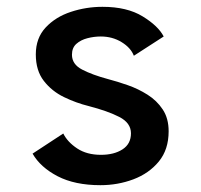

<svg xmlns="http://www.w3.org/2000/svg" viewBox="-20 -532 590 563"><path d="M274.5 11Q199.5 11 149 -15.2Q98.5 -41.5 75.5 -81.5L165.5 -140.5Q178 -115.5 206.2 -96.8Q234.5 -78 276 -78Q314.5 -78 339.2 -94Q364 -110 364 -141Q364 -171.5 330 -189Q296 -206.5 240 -221Q203.5 -230 167.8 -247.2Q132 -264.5 108.5 -294.8Q85 -325 85 -372.5Q85 -420.5 114 -451.5Q143 -482.5 187.8 -497.2Q232.5 -512 280.5 -512Q352.5 -512 398.2 -484Q444 -456 460 -425L372.5 -368.5Q363.5 -392 336.5 -408.5Q309.5 -425 275.5 -425Q256 -425 236.5 -420Q217 -415 204 -403.5Q191 -392 191 -371.5Q191 -343.5 220.8 -328Q250.5 -312.5 297 -300Q324 -293 354.8 -282.2Q385.5 -271.5 412.8 -254.2Q440 -237 457.2 -211Q474.5 -185 474.5 -147Q474.5 -93.5 445.8 -58.5Q417 -23.5 371.2 -6.2Q325.5 11 274.5 11Z"/></svg>

Font: Trispace SemiCondensed Medium
Style: Regular
Weight: 500
Width: 4
Designer: Tyler Finck
Foundry: Etcetera Type Company
Version: Version 1.210; ttfautohint (v1.8.3)